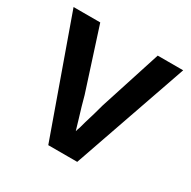

<svg xmlns="http://www.w3.org/2000/svg" viewBox="-130 -680 806 810"><g transform="rotate(30 272.5 -275.0)"><path d="M231 -256 135 -554H5L204 4H345L539 -554H415L319 -256C310 -222 301 -191 291 -159L282 -126C279 -119 277 -112 275 -105C273 -112 271 -118 269 -125L259 -159C249 -191 240 -222 231 -256Z"/></g></svg>

Font: Bithumb Trading Sans Semibold
Style: Regular
Weight: 600
Designer: HamHyungwon
Foundry: Bithumb
Version: Version 1.100;Glyphs 3.1.2 (3151)